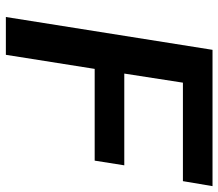

<svg xmlns="http://www.w3.org/2000/svg" viewBox="-65 -680 745 655"><g transform="rotate(90 307.5 -352.5)"><path d="M38 0 150 -705H615L598 -604H262L231 -404H544L528 -303H215L167 0Z"/></g></svg>

Font: Mulish ExtraLight
Style: Italic
Weight: 200
Italic angle: -9°
Designer: Vernon Adams
Foundry: Vernon Adams
Version: Version 3.603